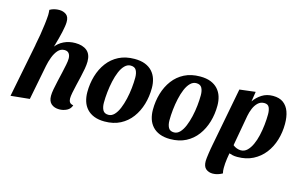

<svg xmlns="http://www.w3.org/2000/svg" viewBox="-110 -1051 2449 1547"><g transform="rotate(15 1114.5 -277.0)"><path d="M419 20Q379 20 353.5 -1.5Q328 -23 328 -69Q328 -91 334 -124.5Q340 -158 349 -196Q358 -234 366.5 -272Q375 -310 381.5 -342Q388 -374 388 -395Q388 -421 376 -437Q364 -453 339 -453Q306 -453 284 -427.5Q262 -402 248 -364.5Q234 -327 227 -291L170 0L13 16L104 -445L239 -446Q269 -488 312.5 -509Q356 -530 408 -530Q470 -530 505.5 -501Q541 -472 541 -411Q541 -385 535 -350.5Q529 -316 520 -278Q511 -240 502.5 -204Q494 -168 488 -137.5Q482 -107 482 -88Q482 -69 490.5 -56.5Q499 -44 521 -41Q512 -10 482.5 5Q453 20 419 20ZM235 -417 101 -433Q110 -475 117.5 -521Q125 -567 130.5 -611.5Q136 -656 138 -691Q138 -703 137.5 -713.5Q137 -724 136 -734Q155 -745 175 -749.5Q195 -754 214 -754Q248 -754 272.5 -736Q297 -718 296 -674Q296 -660 292.5 -637.5Q289 -615 283 -587.5Q277 -560 269 -530.5Q261 -501 252.5 -472Q244 -443 235 -417Z M797 20Q747 20 710 5.5Q673 -9 649 -35.5Q625 -62 614 -97Q603 -132 603 -173Q603 -244 622 -308.5Q641 -373 678.5 -423Q716 -473 772 -501.5Q828 -530 903 -530Q955 -530 991.5 -515.5Q1028 -501 1051.5 -475Q1075 -449 1086 -414.5Q1097 -380 1097 -339Q1097 -268 1078 -203.5Q1059 -139 1021.5 -88.5Q984 -38 928 -9Q872 20 797 20ZM814 -40Q841 -40 862.5 -62.5Q884 -85 899.5 -122.5Q915 -160 925.5 -205.5Q936 -251 941 -298Q946 -345 946 -385Q946 -423 933 -446.5Q920 -470 886 -470Q859 -470 837 -448Q815 -426 799.5 -389Q784 -352 774 -306.5Q764 -261 759 -214Q754 -167 754 -125Q754 -88 767 -64Q780 -40 814 -40Z M1344 20Q1294 20 1257 5.5Q1220 -9 1196 -35.5Q1172 -62 1161 -97Q1150 -132 1150 -173Q1150 -244 1169 -308.5Q1188 -373 1225.5 -423Q1263 -473 1319 -501.5Q1375 -530 1450 -530Q1502 -530 1538.5 -515.5Q1575 -501 1598.5 -475Q1622 -449 1633 -414.5Q1644 -380 1644 -339Q1644 -268 1625 -203.5Q1606 -139 1568.5 -88.5Q1531 -38 1475 -9Q1419 20 1344 20ZM1361 -40Q1388 -40 1409.5 -62.5Q1431 -85 1446.5 -122.5Q1462 -160 1472.5 -205.5Q1483 -251 1488 -298Q1493 -345 1493 -385Q1493 -423 1480 -446.5Q1467 -470 1433 -470Q1406 -470 1384 -448Q1362 -426 1346.5 -389Q1331 -352 1321 -306.5Q1311 -261 1306 -214Q1301 -167 1301 -125Q1301 -88 1314 -64Q1327 -40 1361 -40Z M1905 19Q1881 19 1864.5 15Q1848 11 1822 3L1685 -9L1781 -510L1913 -526L1900 -443Q1926 -481 1965.5 -506Q2005 -531 2057 -531Q2111 -531 2144 -506.5Q2177 -482 2192.5 -439Q2208 -396 2208 -337Q2208 -267 2188.5 -202.5Q2169 -138 2130.5 -88.5Q2092 -39 2035.5 -10Q1979 19 1905 19ZM1748 200Q1714 200 1691 181Q1668 162 1668 116Q1668 106 1670 89Q1672 72 1675 51Q1678 30 1682 7Q1686 -16 1691 -37L1842 -25Q1835 12 1829 54.5Q1823 97 1823 132Q1823 144 1824 155.5Q1825 167 1828 177Q1811 187 1790 193.5Q1769 200 1748 200ZM1918 -40Q1948 -40 1970.5 -61.5Q1993 -83 2009.5 -119Q2026 -155 2036 -199Q2046 -243 2051 -289.5Q2056 -336 2056 -377Q2056 -411 2045.5 -434Q2035 -457 2004 -457Q1973 -457 1951.5 -436.5Q1930 -416 1917 -385Q1904 -354 1898 -322L1852 -65Q1866 -53 1884 -46.5Q1902 -40 1918 -40Z"/></g></svg>

Font: Sansita Swashed Light SemiBold
Style: Regular
Weight: 600
Version: Version 1.003